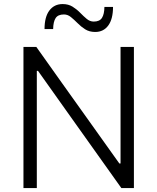

<svg xmlns="http://www.w3.org/2000/svg" viewBox="-20 -950 795 970"><path d="M98.5 0V-713H163.5Q230.5 -618.5 293.5 -530Q356.5 -441.5 418 -355.5L583 -124H589V-713H656.5V0H593Q536.5 -79 474.5 -166.5Q412.5 -254 337.5 -359L172 -592H166V0ZM461 -788.5Q431.5 -788.5 410.2 -802Q389 -815.5 372 -833Q354.5 -850.5 338.2 -863.8Q322 -877 303 -877Q273 -877 261 -858.5Q249 -840 248.5 -803H205Q205 -864.5 229.5 -897Q254 -929.5 296.5 -929.5Q325.5 -929.5 346.8 -916.2Q368 -903 385 -885.5Q402 -868 418.2 -854.5Q434.5 -841 453.5 -841Q483.5 -841 495.2 -859.8Q507 -878.5 507.5 -915H551Q551 -854 527 -821.2Q503 -788.5 461 -788.5Z"/></svg>

Font: Heraclito Light
Style: Regular
Weight: 300
Designer: Kostas Bartsokas (font) & Cristiano Sobral (main changes)
Foundry: Kostas Bartsokas (font) & Cristiano Sobral (main changes)
Version: Version 1.00;July 8, 2020;FontCreator 13.0.0.2655 64-bit